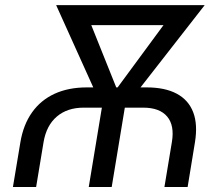

<svg xmlns="http://www.w3.org/2000/svg" viewBox="-20 -748 893 768"><path d="M31.7 0 61.5 -178.7Q73.2 -249 107.9 -298.1Q142.6 -347.2 198 -372.8Q253.4 -398.4 327.6 -398.4H566.4Q639.6 -398.4 686.8 -373.3Q733.9 -348.1 752.7 -299.3Q771.5 -250.5 759.8 -178.7L730.5 0H637.7L667.5 -179.7Q678.7 -246.1 648.7 -281.7Q618.7 -317.4 552.7 -317.4H314.9Q249 -317.4 207.3 -281.7Q165.5 -246.1 154.3 -179.7L124.5 0ZM335 0 397.9 -380.4H489.7L426.8 0ZM396 -303.2 204.6 -727.5H313L468.3 -340.3L448.2 -303.2ZM414.1 -303.2 410.6 -344.2 692.9 -727.5H798.8L467.8 -303.2ZM260.7 -647.5 273.9 -727.5H722.2L709 -647.5Z"/></svg>

Font: Adwaita Sans
Style: Italic
Weight: 400
Italic angle: -9.39999°
Designer: Rasmus Andersson
Foundry: rsms
Version: Version 4.001;git-9221beed3